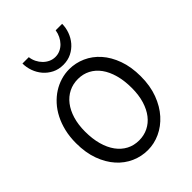

<svg xmlns="http://www.w3.org/2000/svg" viewBox="-270 -1104 1253 1253"><g transform="rotate(-45 356.5 -477.5)"><path d="M654.3 -361.3Q654.3 -273.4 628.2 -204.1Q602.1 -134.8 558.8 -86.7Q515.6 -38.6 460.4 -13.2Q405.3 12.2 346.7 12.2Q287.6 12.2 233.4 -11.7Q179.2 -35.6 137.7 -82Q96.2 -128.4 71.3 -196Q46.4 -263.7 46.4 -351.6Q46.4 -410.2 58.3 -460.4Q70.3 -510.7 91.6 -552.2Q112.8 -593.8 142.1 -626Q171.4 -658.2 205.8 -680.2Q240.2 -702.1 278.6 -713.6Q316.9 -725.1 356.4 -725.1Q414.6 -725.1 468.5 -701.2Q522.5 -677.2 563.7 -630.9Q605 -584.5 629.6 -516.8Q654.3 -449.2 654.3 -361.3ZM559.1 -349.1Q559.1 -416.5 544.2 -470.5Q529.3 -524.4 502 -562Q474.6 -599.6 436.3 -619.6Q397.9 -639.6 351.6 -639.6Q305.2 -639.6 266.6 -620.4Q228 -601.1 200.2 -565.2Q172.4 -529.3 157 -478.3Q141.6 -427.2 141.6 -363.8Q141.6 -296.9 156.5 -243.2Q171.4 -189.5 199 -151.6Q226.6 -113.8 265.1 -93.5Q303.7 -73.2 351.6 -73.2Q396.5 -73.2 434.6 -92Q472.7 -110.8 500.2 -146.2Q527.8 -181.6 543.5 -232.9Q559.1 -284.2 559.1 -349.1ZM533.2 -966.8Q533.2 -931.2 520.5 -896.2Q507.8 -861.3 484.1 -833.5Q460.4 -805.7 426.5 -788.6Q392.6 -771.5 350.1 -771.5Q307.1 -771.5 273.2 -788.6Q239.3 -805.7 215.6 -833.5Q191.9 -861.3 179.4 -896.2Q167 -931.2 167 -966.8H225.6Q228.5 -941.9 239.5 -919.9Q250.5 -897.9 267.1 -881.1Q283.7 -864.3 304.9 -854.5Q326.2 -844.7 350.1 -844.7Q374 -844.7 395 -854.5Q416 -864.3 432.1 -881.1Q448.2 -897.9 459 -919.9Q469.7 -941.9 473.6 -966.8Z"/></g></svg>

Font: Andika Afr
Style: Regular
Weight: 400
Designer: Victor Gaultney, Annie Olsen, Julie Remington, Don Collingsworth, Eric Hays, Becca Hirsbrunner
Foundry: SIL International
Version: Version 5.000